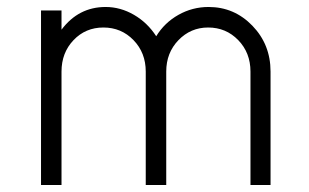

<svg xmlns="http://www.w3.org/2000/svg" viewBox="-20 -530 885 550"><path d="M577.5 -510Q651.2 -510 703.1 -456.2Q755 -402.5 755 -325V0H697.5V-325Q697.5 -378.8 662.5 -415Q627.5 -451.2 576.2 -451.2Q526.2 -451.2 491.2 -415Q456.2 -378.8 456.2 -325V0H397.5V-325Q397.5 -378.8 362.5 -415Q327.5 -451.2 276.2 -451.2Q225 -451.2 190.6 -415Q156.2 -378.8 156.2 -325V0H97.5V-500H156.2V-445Q205 -510 282.5 -510Q325 -510 363.8 -487.5Q402.5 -465 427.5 -426.2Q451.2 -465 491.2 -487.5Q531.2 -510 577.5 -510Z"/></svg>

Font: Now Light
Style: Regular
Weight: 300
Designer: Alfredo Marco Pradil
Foundry: Alfredo Marco Pradil
Version: Version 1.002;PS 001.002;hotconv 1.0.88;makeotf.lib2.5.64775